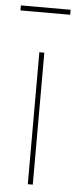

<svg xmlns="http://www.w3.org/2000/svg" viewBox="-62 -739 304 768"><g transform="rotate(5 90.0 -355.0)"><path d="M80.1 0V-529.8H100.1V0ZM-9.8 -689.9V-710H189.9V-689.9Z"/></g></svg>

Font: Cooper Hewitt
Style: Thin
Weight: 701
Designer: Village Type and Design LLC
Foundry: Cooper Hewitt Smithsonian Design Museum
Version: 1.000